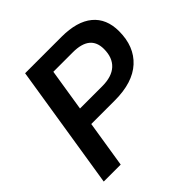

<svg xmlns="http://www.w3.org/2000/svg" viewBox="-180 -864 1024 1024"><g transform="rotate(-45 331.5 -352.5)"><path d="M38 0 150 -705H424Q541 -705 602 -654.5Q663 -604 663 -509Q663 -394 592 -329Q521 -264 386 -264H208L166 0ZM224 -365H392Q464 -365 501.5 -399.5Q539 -434 539 -499Q539 -604 409 -604H262Z"/></g></svg>

Font: Nunito Sans
Style: Bold Italic
Weight: 700
Italic angle: -9°
Designer: Vernon Adams
Foundry: Vernon Adams
Version: Version 3.006; ttfautohint (v1.8.3)